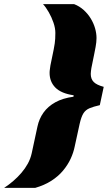

<svg xmlns="http://www.w3.org/2000/svg" viewBox="-93 -763 532 933"><path d="M-73 150Q-50 135 -28.5 116.5Q-7 98 11 77Q29 56 42 32.5Q55 9 61 -18L89 -148Q97 -186 118.5 -216Q140 -246 176 -266Q212 -286 264 -293L265 -300Q204 -309 176 -337.5Q148 -366 148 -409Q148 -418 149.5 -427Q151 -436 152 -445L168 -523Q170 -532 173 -552Q176 -572 176 -603Q176 -626 167 -652.5Q158 -679 144 -703.5Q130 -728 116 -743H267Q293 -733 313.5 -714.5Q334 -696 348 -673Q362 -650 369 -625.5Q376 -601 376 -578Q376 -559 371.5 -534.5Q367 -510 365 -501L351 -432Q350 -425 349 -417.5Q348 -410 348 -404Q348 -379 362.5 -364.5Q377 -350 411 -341L392 -252Q361 -245 342 -237Q323 -229 312.5 -212.5Q302 -196 294 -161L270 -51Q264 -21 250 9Q236 39 213 66.5Q190 94 156.5 115.5Q123 137 78 150Z"/></svg>

Font: Saira Expanded Black
Style: Italic
Weight: 900
Width: 7
Italic angle: -12°
Designer: Hector Gatti with collaboration of the Omnibus-Type team
Foundry: Omnibus-Type
Version: Version 1.101